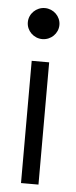

<svg xmlns="http://www.w3.org/2000/svg" viewBox="-49 -672 273 690"><g transform="rotate(5 87.5 -327.0)"><path d="M85 -532C116 -532 142 -557 142 -588C142 -619 116 -644 85 -644C54 -644 28 -619 28 -588C28 -557 54 -532 85 -532ZM117 -10V-451H54V-10Z"/></g></svg>

Font: Charger Pro
Style: LitNar
Weight: 300
Designer: Jasper
Foundry: Cannot Into Space Fonts
Version: Version 1.09